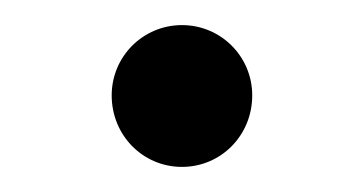

<svg xmlns="http://www.w3.org/2000/svg" viewBox="-20 -330 290 153"><path d="M69 -254C69 -222 94 -197 125 -197C156 -197 181 -222 181 -254C181 -285 156 -310 125 -310C94 -310 69 -285 69 -254Z"/></svg>

Font: Libertinus Sans
Style: Regular
Weight: 400
Designer: Philipp H. Poll, Khaled Hosny
Foundry: Caleb Maclennan
Version: Version 7.050;RELEASE